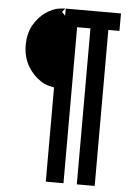

<svg xmlns="http://www.w3.org/2000/svg" viewBox="-58 -726 659 940"><g transform="rotate(5 271.5 -255.5)"><path d="M290 -595.7V170.9H272.5H269.5H266.6H257.8H248H242.2H236.3H228.5H220.7H203.1V-292Q189.5 -294.9 176.8 -297.9Q155.3 -303.7 136.2 -316.4Q117.2 -329.1 101.6 -345.7Q85 -363.3 74.2 -381.8Q47.9 -426.8 46.9 -481.4V-482.4V-488.3Q46.9 -541 69.3 -584Q81.1 -604.5 95.7 -621.1Q111.3 -638.7 128.9 -651.4Q168.9 -677.7 202.1 -679.7L224.6 -681.6L210 -664.1L226.6 -646.5V-681.6H498V-664.1V-662.1V-658.2V-655.3V-653.3V-646.5V-640.6V-634.8V-628.9V-621.1V-614.3V-595.7H478.5H474.6H470.7H459H446.3H443.4V170.9H425.8H422.9H419.9H410.2H400.4H394.5H388.7H380.9H373H355.5V-595.7H351.6H328.1H309.6H292Z"/></g></svg>

Font: LeFont
Style: Default
Weight: 400
Designer: Leryon MEDIA
Version: Version 1.0